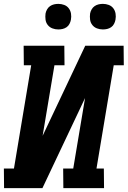

<svg xmlns="http://www.w3.org/2000/svg" viewBox="-25 -971 659 991"><path d="M-4 0 -5 -101H47L136 -634H98L97 -735H307L308 -634H256L195 -270L415 -735H613L614 -634H562L473 -101H511L512 0H302L301 -101H353L414 -465L194 0ZM506 -819Q490 -819 475.5 -824.5Q461 -830 451.5 -842Q442 -854 440 -869.5Q438 -885 440 -901Q442 -912 448 -922.5Q454 -933 463.5 -939.5Q473 -946 484 -948.5Q495 -951 506 -951Q522 -951 536.5 -945.5Q551 -940 560 -928Q569 -916 571.5 -900.5Q574 -885 571 -869Q569 -858 563.5 -847.5Q558 -837 548.5 -830.5Q539 -824 528 -821.5Q517 -819 506 -819ZM276 -819Q260 -819 245.5 -824.5Q231 -830 221.5 -842Q212 -854 210 -869.5Q208 -885 210 -901Q212 -912 218 -922.5Q224 -933 233.5 -939.5Q243 -946 254 -948.5Q265 -951 276 -951Q292 -951 306.5 -945.5Q321 -940 330 -928Q339 -916 341.5 -900.5Q344 -885 341 -869Q339 -858 333.5 -847.5Q328 -837 318.5 -830.5Q309 -824 298 -821.5Q287 -819 276 -819Z"/></svg>

Font: Iosevka Etoile
Style: Bold Italic
Weight: 700
Italic angle: -9°
Designer: Belleve Invis
Foundry: Belleve Invis
Version: Version 28.1.0; ttfautohint (v1.8.4)